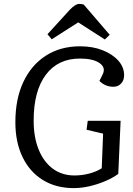

<svg xmlns="http://www.w3.org/2000/svg" viewBox="-20 -953 682 987"><path d="M600 -332 588 -59Q559 -38 520 -21.5Q481 -5 439.5 4.5Q398 14 359 14Q268 14 200.5 -27.5Q133 -69 96 -145.5Q59 -222 59 -325Q59 -444 100 -531.5Q141 -619 216 -667Q291 -715 392 -715Q456 -715 507 -695Q558 -675 588 -641.5Q618 -608 618 -566Q618 -540 602.5 -523.5Q587 -507 563 -507Q521 -507 491 -537L508 -571Q525 -606 491.5 -629Q458 -652 391 -652Q278 -652 215.5 -568.5Q153 -485 153 -333Q153 -247 179 -183.5Q205 -120 252 -85.5Q299 -51 363 -51Q402 -51 439.5 -61Q477 -71 503 -88L510 -266L425 -286L431 -332ZM544 -774 519 -750 382 -838 246 -751 224 -777 339 -903Q368 -933 387 -933Q396 -933 401 -932Q406 -931 411 -929Z"/></svg>

Font: Literata 12pt
Style: Italic
Weight: 400
Italic angle: -2°
Designer: Latin by Veronika Burian and Jose Scaglione. Greek by Irene Vlachou. Cyrillic by Vera Evstafieva
Foundry: TypeTogether
Version: Version 3.002